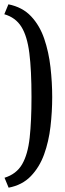

<svg xmlns="http://www.w3.org/2000/svg" viewBox="-23 -719 301 890"><path d="M16 -699Q81 -686 121 -643.5Q161 -601 182 -539.5Q203 -478 211 -407.5Q219 -337 219 -269Q219 -201 211 -132Q203 -63 181.5 -3.5Q160 56 120 97.5Q80 139 17 151L-2 105Q53 88 79.5 42.5Q106 -3 114.5 -80.5Q123 -158 123 -269Q123 -394 113 -473Q103 -552 76 -595Q49 -638 -3 -653Z"/></svg>

Font: Faustina Light Medium
Style: Regular
Weight: 500
Version: Version 1.200